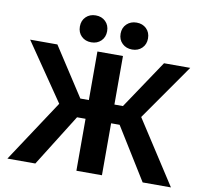

<svg xmlns="http://www.w3.org/2000/svg" viewBox="-94 -1007 1188 1110"><g transform="rotate(10 500.0 -452.0)"><path d="M20 0 260 -364 30 -700H190L375 -415H425V-700H575V-415H625L816 -700H970L740 -371L980 0H814L625 -305H575V0H425V-305H375L184 0ZM380 -746Q345 -746 322.5 -768Q300 -790 300 -825Q300 -860 322.5 -882Q345 -904 380 -904Q415 -904 437.5 -882Q460 -860 460 -825Q460 -790 437.5 -768Q415 -746 380 -746ZM620 -746Q585 -746 562 -768Q539 -790 539 -825Q539 -860 562 -882Q585 -904 620 -904Q655 -904 677.5 -882Q700 -860 700 -825Q700 -790 677.5 -768Q655 -746 620 -746Z"/></g></svg>

Font: Golos Text SemiBold
Style: Regular
Weight: 600
Designer: A.Korolkova, Vitaly Kuzmin
Foundry: ParaType Ltd
Version: Version 2.004